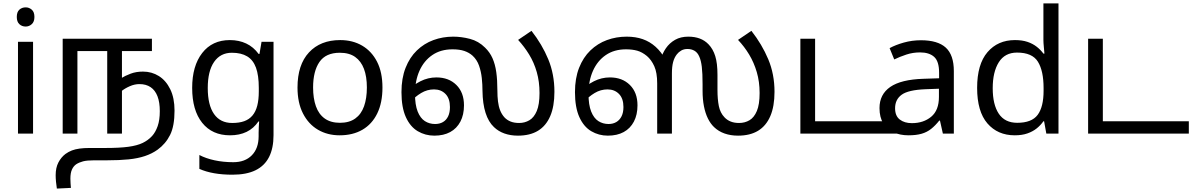

<svg xmlns="http://www.w3.org/2000/svg" viewBox="-20 -780 6961 1121"><path d="M173 -536V0H85V-536ZM130 -737Q150 -737 165.5 -723.5Q181 -710 181 -681Q181 -653 165.5 -639Q150 -625 130 -625Q108 -625 93 -639Q78 -653 78 -681Q78 -710 93 -723.5Q108 -737 130 -737Z M815 -362Q866 -362 907.5 -336Q949 -310 974 -259Q999 -208 999 -134Q999 -44 973 8Q947 60 900 94Q868 117 826.5 131Q785 145 731 150.5Q677 156 605 156H530Q488 156 465 162Q442 168 425 179Q409 190 400 210Q391 230 391 263Q391 278 392 291.5Q393 305 394 317L312 321Q309 303 307 281.5Q305 260 305 243Q305 199 321 168.5Q337 138 362 119Q380 106 399.5 98.5Q419 91 444.5 87.5Q470 84 503 84H596Q678 84 729.5 77Q781 70 813 54.5Q845 39 868 14Q888 -8 900.5 -43.5Q913 -79 913 -131Q913 -183 899.5 -218Q886 -253 859.5 -271Q833 -289 794 -289Q766 -289 737.5 -276.5Q709 -264 688 -247L685 -322Q711 -338 743 -350Q775 -362 815 -362ZM346 0V-554H867V-482H692V0H606V-482H432V0Z M1322 -546Q1375 -546 1417.5 -526Q1460 -506 1490 -465H1495L1507 -536H1577V9Q1577 85 1551 136.5Q1525 188 1472 214Q1419 240 1337 240Q1279 240 1230.5 231.5Q1182 223 1144 206V125Q1182 145 1233 156Q1284 167 1342 167Q1411 167 1450.5 126.5Q1490 86 1490 16V-5Q1490 -17 1491 -39.5Q1492 -62 1493 -71H1489Q1461 -30 1419.5 -10Q1378 10 1323 10Q1219 10 1160.5 -63Q1102 -136 1102 -267Q1102 -395 1160.5 -470.5Q1219 -546 1322 -546ZM1334 -472Q1267 -472 1230 -418.5Q1193 -365 1193 -266Q1193 -167 1229.5 -114.5Q1266 -62 1336 -62Q1377 -62 1406 -72.5Q1435 -83 1454 -105.5Q1473 -128 1482 -163Q1491 -198 1491 -246V-267Q1491 -340 1474.5 -385Q1458 -430 1423 -451Q1388 -472 1334 -472Z M2213 -269Q2213 -180 2182.5 -117.5Q2152 -55 2096 -22.5Q2040 10 1963 10Q1892 10 1836.5 -22.5Q1781 -55 1749 -117.5Q1717 -180 1717 -269Q1717 -402 1784 -474Q1851 -546 1966 -546Q2039 -546 2094.5 -513.5Q2150 -481 2181.5 -419.5Q2213 -358 2213 -269ZM1808 -269Q1808 -206 1824.5 -159.5Q1841 -113 1876 -88Q1911 -63 1965 -63Q2019 -63 2054 -88Q2089 -113 2105.5 -159.5Q2122 -206 2122 -269Q2122 -333 2105 -378Q2088 -423 2053.5 -447.5Q2019 -472 1964 -472Q1882 -472 1845 -418Q1808 -364 1808 -269Z M2516 12Q2463 12 2419 -14Q2375 -40 2349.5 -96.5Q2324 -153 2324 -242Q2324 -323 2348 -384Q2372 -445 2414 -485.5Q2456 -526 2510.5 -546Q2565 -566 2626 -566Q2674 -566 2724 -553Q2774 -540 2812 -502Q2840 -475 2855.5 -440Q2871 -405 2877.5 -359Q2884 -313 2884 -252Q2884 -217 2887.5 -188Q2891 -159 2900 -136Q2909 -113 2925 -95Q2940 -79 2961 -70.5Q2982 -62 3011 -62Q3044 -62 3071 -78Q3098 -94 3114 -132Q3130 -170 3130 -237Q3130 -303 3114 -359Q3098 -415 3069.5 -461.5Q3041 -508 3005 -547L3083 -600Q3145 -521 3181 -434Q3217 -347 3217 -244Q3217 -159 3192.5 -102Q3168 -45 3121 -16.5Q3074 12 3004 12Q2961 12 2925.5 -0.5Q2890 -13 2864 -38Q2832 -68 2815 -121Q2798 -174 2797 -250Q2797 -286 2793 -324Q2789 -362 2777 -396.5Q2765 -431 2739 -455Q2719 -473 2691 -482.5Q2663 -492 2622 -492Q2553 -492 2504 -458.5Q2455 -425 2429 -366.5Q2403 -308 2403 -232Q2403 -168 2418.5 -129Q2434 -90 2460.5 -73Q2487 -56 2520 -56Q2547 -56 2566.5 -67.5Q2586 -79 2596.5 -101Q2607 -123 2607 -155Q2607 -205 2581 -231.5Q2555 -258 2514 -258Q2474 -258 2439 -237Q2404 -216 2375 -184L2360 -248Q2390 -283 2434.5 -305.5Q2479 -328 2528 -328Q2600 -328 2644.5 -284Q2689 -240 2689 -165Q2689 -110 2668 -70Q2647 -30 2608.5 -9Q2570 12 2516 12Z M3529 12Q3476 12 3432 -14Q3388 -40 3362.5 -96.5Q3337 -153 3337 -242Q3337 -323 3361 -384Q3385 -445 3427 -485.5Q3469 -526 3523.5 -546Q3578 -566 3639 -566Q3691 -566 3732.5 -551.5Q3774 -537 3807.5 -507Q3841 -477 3867 -430L3838 -433Q3847 -468 3868 -498.5Q3889 -529 3921.5 -547.5Q3954 -566 3999 -566Q4036 -566 4065.5 -555Q4095 -544 4117 -521Q4143 -494 4156 -452.5Q4169 -411 4169 -343V-255Q4169 -200 4177 -160.5Q4185 -121 4210 -95Q4225 -79 4246 -70.5Q4267 -62 4295 -62Q4329 -62 4356 -78Q4383 -94 4399 -132Q4415 -170 4415 -237Q4415 -303 4398.5 -359Q4382 -415 4354 -461.5Q4326 -508 4289 -547L4367 -600Q4429 -521 4465.5 -434Q4502 -347 4502 -244Q4502 -159 4477.5 -102Q4453 -45 4406 -16.5Q4359 12 4289 12Q4246 12 4210.5 -0.5Q4175 -13 4149 -38Q4128 -58 4113 -88.5Q4098 -119 4090 -159.5Q4082 -200 4082 -250V-288Q4082 -353 4077.5 -390Q4073 -427 4063 -449Q4053 -473 4035 -483.5Q4017 -494 3994 -494Q3973 -494 3957.5 -485Q3942 -476 3932 -463Q3917 -444 3910 -417.5Q3903 -391 3903 -351V0H3817V-293Q3817 -356 3800 -393.5Q3783 -431 3757 -453Q3729 -476 3700.5 -484Q3672 -492 3635 -492Q3566 -492 3517 -458.5Q3468 -425 3442 -366.5Q3416 -308 3416 -232Q3416 -168 3431.5 -129Q3447 -90 3473.5 -73Q3500 -56 3533 -56Q3559 -56 3578.5 -67.5Q3598 -79 3609 -101Q3620 -123 3620 -155Q3620 -205 3594 -231.5Q3568 -258 3527 -258Q3487 -258 3452 -237Q3417 -216 3388 -184L3373 -248Q3403 -283 3447.5 -305.5Q3492 -328 3541 -328Q3613 -328 3657.5 -284Q3702 -240 3702 -165Q3702 -110 3681 -70Q3660 -30 3621.5 -9Q3583 12 3529 12Z M4653 0V-554H4739V-72H5241V0Z M5357 -545Q5455 -545 5502 -502Q5549 -459 5549 -365V0H5485L5468 -76H5464Q5441 -47 5416.5 -27.5Q5392 -8 5360.5 1Q5329 10 5284 10Q5236 10 5197.5 -7Q5159 -24 5137 -59.5Q5115 -95 5115 -149Q5115 -229 5178 -272.5Q5241 -316 5372 -320L5463 -323V-355Q5463 -422 5434 -448Q5405 -474 5352 -474Q5310 -474 5272 -461.5Q5234 -449 5201 -433L5174 -499Q5209 -518 5257 -531.5Q5305 -545 5357 -545ZM5383 -259Q5283 -255 5244.5 -227Q5206 -199 5206 -148Q5206 -103 5233.5 -82Q5261 -61 5304 -61Q5372 -61 5417 -98.5Q5462 -136 5462 -214V-262Z M5905 10Q5805 10 5745 -59.5Q5685 -129 5685 -267Q5685 -405 5745.5 -475.5Q5806 -546 5906 -546Q5948 -546 5979 -535.5Q6010 -525 6033 -507Q6056 -489 6072 -467H6078Q6077 -480 6074.5 -505.5Q6072 -531 6072 -546V-760H6160V0H6089L6076 -72H6072Q6056 -49 6033 -30.5Q6010 -12 5978.5 -1Q5947 10 5905 10ZM5919 -63Q6004 -63 6038.5 -109.5Q6073 -156 6073 -250V-266Q6073 -366 6040 -419.5Q6007 -473 5918 -473Q5847 -473 5811.5 -416.5Q5776 -360 5776 -265Q5776 -169 5811.5 -116Q5847 -63 5919 -63Z M6333 0V-554H6419V-72H6921V0Z"/></svg>

Font: tamil15
Style: Book
Weight: 400
Designer: Jelle Bosma - Monotype Design Team
Foundry: Monotype Imaging Inc.
Version: Version 2.003